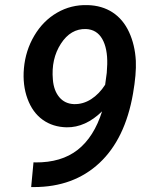

<svg xmlns="http://www.w3.org/2000/svg" viewBox="-20 -741 596 764"><path d="M120.6 -94.7Q224.1 -93.8 289.1 -144.8Q354 -195.8 386.2 -297.9Q319.8 -233.4 245.6 -234.4Q190.4 -235.4 149.9 -264.4Q109.4 -293.5 89.4 -348.1Q69.3 -402.8 75.2 -469.2Q81.5 -540 116.5 -599.1Q151.4 -658.2 207 -690.4Q262.7 -722.7 328.6 -720.7Q385.7 -719.2 428 -691.7Q470.2 -664.1 493.7 -613Q517.1 -562 520.5 -499Q522.9 -446.8 509.3 -368.7Q478 -188 375.5 -92.3Q272.9 3.4 114.7 3.4H104L113.3 -95.2ZM274.4 -326.7Q310.5 -325.7 342.8 -346.4Q375 -367.2 398.4 -403.8L404.8 -451.2L406.7 -485.4Q408.2 -548.8 386.7 -586.2Q365.2 -623.5 322.3 -625.5Q261.2 -627.4 222.2 -566.9Q183.1 -506.3 190.4 -424.3Q193.8 -380.9 215.8 -354.5Q237.8 -328.1 274.4 -326.7Z"/></svg>

Font: Roboto Medium
Style: Italic
Weight: 500
Italic angle: -12°
Designer: Google
Version: Version 2.134; 2016